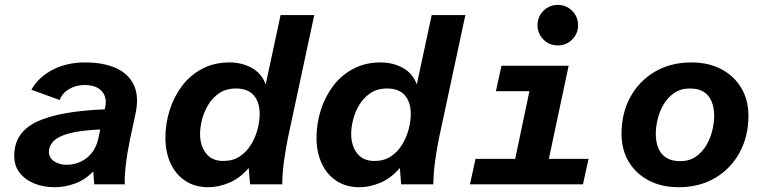

<svg xmlns="http://www.w3.org/2000/svg" viewBox="-20 -771 3200 803"><path d="M208.2 12Q161.5 12 123.3 -3.6Q85 -19.1 62.3 -48.3Q39.5 -77.5 39.5 -119.3Q39.5 -216.5 132.7 -261.3Q225.9 -306 417.9 -313.7L418.9 -317.9Q426.1 -346.3 418.4 -368.4Q410.7 -390.4 389.7 -402.9Q368.7 -415.4 333.6 -415.4Q297.8 -415.4 268.9 -398.4Q240.1 -381.3 229.8 -352.7L111.3 -395.6Q139.9 -447.4 199.2 -478.7Q258.5 -509.9 336.3 -509.9Q412.7 -509.9 465.7 -486Q518.7 -462 540.8 -413.2Q562.9 -364.3 545.3 -288.5L523.5 -187Q511.7 -130.3 506 -80.1Q500.3 -29.9 501.9 0H374.2L369.9 -54.2Q335.9 -18.6 293.4 -3.3Q250.9 12 208.2 12ZM259.2 -81.9Q288.9 -81.9 315.9 -94Q342.8 -106.2 362.9 -130.3Q382.9 -154.5 390.8 -190.3L399.3 -229.4Q314.2 -225.9 267.6 -212.7Q221 -199.5 202.7 -179.4Q184.5 -159.3 184.5 -137Q184.5 -111.5 206 -96.7Q227.6 -81.9 259.2 -81.9Z M851.4 12Q795.3 12 754.8 -14.8Q714.3 -41.6 693.1 -88.3Q671.8 -135 671.8 -194.7Q671.8 -254.4 689.7 -310.7Q707.6 -367 741.8 -412.2Q776 -457.3 826.1 -483.6Q876.2 -509.9 939.9 -509.9Q991.3 -509.9 1033 -486.9Q1074.7 -463.9 1091.2 -417.9L1153.5 -708H1294.3L1183.8 -192.4Q1176.7 -157.2 1169.1 -107.1Q1161.5 -56.9 1160.3 0H1025.8L1020.3 -68.6Q983.7 -25.8 939.1 -6.9Q894.5 12 851.4 12ZM914 -97.8Q954.3 -97.8 982.9 -116.9Q1011.5 -136 1029.9 -166.3Q1048.3 -196.5 1057.2 -230.4Q1066 -264.3 1066 -293.7Q1066 -343.6 1041.3 -372.3Q1016.5 -400.9 966.6 -400.9Q925.7 -400.9 896.9 -381.3Q868 -361.7 850.4 -331.9Q832.7 -302.2 824.7 -269.9Q816.7 -237.7 816.7 -211.4Q816.7 -162.1 841.4 -129.9Q866 -97.8 914 -97.8Z M1483.4 12Q1427.3 12 1386.8 -14.8Q1346.3 -41.6 1325.1 -88.3Q1303.8 -135 1303.8 -194.7Q1303.8 -254.4 1321.7 -310.7Q1339.6 -367 1373.8 -412.2Q1408 -457.3 1458.1 -483.6Q1508.2 -509.9 1571.9 -509.9Q1623.3 -509.9 1665 -486.9Q1706.7 -463.9 1723.2 -417.9L1785.5 -708H1926.3L1815.8 -192.4Q1808.7 -157.2 1801.1 -107.1Q1793.5 -56.9 1792.3 0H1657.8L1652.3 -68.6Q1615.7 -25.8 1571.1 -6.9Q1526.5 12 1483.4 12ZM1546 -97.8Q1586.3 -97.8 1614.9 -116.9Q1643.5 -136 1661.9 -166.3Q1680.3 -196.5 1689.2 -230.4Q1698 -264.3 1698 -293.7Q1698 -343.6 1673.3 -372.3Q1648.5 -400.9 1598.6 -400.9Q1557.7 -400.9 1528.9 -381.3Q1500 -361.7 1482.4 -331.9Q1464.7 -302.2 1456.7 -269.9Q1448.7 -237.7 1448.7 -211.4Q1448.7 -162.1 1473.4 -129.9Q1498 -97.8 1546 -97.8Z M1945.5 0 1968.8 -106.5H2134.7L2194.1 -389.5H2054L2077.3 -496H2358.2L2275.5 -106.5H2441.4L2418.1 0ZM2312.9 -581Q2277.5 -581 2252.8 -605.7Q2228.1 -630.3 2228.1 -665.8Q2228.1 -701.1 2252.8 -725.8Q2277.5 -750.5 2312.9 -750.5Q2348.2 -750.5 2372.9 -725.8Q2397.6 -701.1 2397.6 -665.8Q2397.6 -630.3 2372.9 -605.7Q2348.2 -581 2312.9 -581Z M2818.1 12Q2747.7 12 2693.8 -16Q2639.9 -43.9 2609.6 -94.5Q2579.4 -145 2579.4 -211.5Q2579.4 -297.4 2615.9 -364.6Q2652.5 -431.8 2718.5 -470.9Q2784.5 -509.9 2871.4 -509.9Q2942.8 -509.9 2996.2 -482Q3049.6 -454 3079.9 -403.8Q3110.2 -353.7 3110.2 -286.4Q3110.2 -201.3 3073.6 -133.7Q3037.1 -66.1 2971.4 -27Q2905.8 12 2818.1 12ZM2824.3 -97Q2862.7 -97 2889.7 -115.5Q2916.6 -134.1 2933.8 -162.9Q2950.9 -191.8 2958.9 -224.8Q2966.9 -257.9 2966.9 -287.1Q2966.9 -320.1 2956.5 -345.9Q2946.1 -371.7 2924 -386.3Q2901.9 -400.9 2865.3 -400.9Q2827.6 -400.9 2800.3 -382.4Q2773 -363.8 2755.8 -335Q2738.6 -306.1 2730.7 -273.1Q2722.7 -240 2722.7 -210.8Q2722.7 -177.9 2733.1 -152Q2743.4 -126.2 2766.1 -111.6Q2788.7 -97 2824.3 -97Z"/></svg>

Font: Atkinson Hyperlegible Mono ExtraLight
Style: Italic
Weight: 200
Italic angle: -12°
Monospace: yes
Designer: Elliott Scott, Megan Eiswerth, Linus Boman, Theodore Petrosky, Letters from Sweden
Foundry: Applied Design Works, Letters from Sweden
Version: Version 2.001